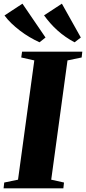

<svg xmlns="http://www.w3.org/2000/svg" viewBox="-38 -1024 468 1044"><path d="M-18.5 0 -15 -31.5 60 -47 148.5 -695.5 77.5 -711.5 82 -743H409.5L406 -711.5L329 -695.5L240.5 -47L310 -31.5L306.5 0ZM401.5 -820 367.5 -794Q342 -807.5 318.5 -823.8Q295 -840 274 -859Q253 -878 235 -898.5Q217 -919 201.5 -940.5L298.5 -1004ZM209.5 -820 177 -794Q150.5 -806 123.2 -822Q96 -838 70.5 -857.5Q45 -877 23.2 -898Q1.5 -919 -13.5 -940L84 -1004Z"/></svg>

Font: Merriweather 96pt Black
Style: Italic
Weight: 900
Italic angle: -7.8°
Version: Version 2.101